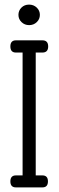

<svg xmlns="http://www.w3.org/2000/svg" viewBox="-20 -813 254 833"><path d="M78 -52V-585H49Q25 -585 25 -611.5Q25 -638 49 -638H164Q189 -638 189 -611.5Q189 -585 164 -585H135V-52H164Q188 -52 188 -26Q188 0 164 0H49Q25 0 25 -26Q25 -52 49 -52ZM106 -793Q126 -793 139.5 -780Q153 -767 153 -748.5Q153 -730 139.5 -717Q126 -704 106.5 -704Q87 -704 73.5 -717Q60 -730 60 -748.5Q60 -767 73 -780Q86 -793 106 -793Z"/></svg>

Font: Glass Antiqua
Style: Regular
Weight: 400
Version: 1.001